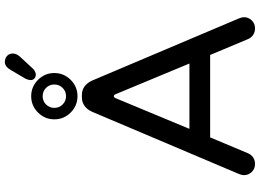

<svg xmlns="http://www.w3.org/2000/svg" viewBox="-156 -880 1042 769"><g transform="rotate(-90 364.5 -495.0)"><path d="M47.9 -39.1Q47.9 -45.9 52.7 -58.6L301.8 -646.5Q310.5 -666 325.2 -676.8Q339.8 -687.5 359.4 -687.5H369.1Q388.7 -687.5 403.3 -676.8Q418 -666 426.8 -646.5L675.8 -58.6Q680.7 -45.9 680.7 -39.1Q680.7 -20.5 668 -7.3Q655.3 5.9 635.7 5.9Q621.1 5.9 609.9 -1.5Q598.6 -8.8 592.8 -22.5L529.3 -173.8H199.2L135.7 -22.5Q129.9 -8.8 118.7 -1.5Q107.4 5.9 92.8 5.9Q73.2 5.9 60.5 -7.3Q47.9 -20.5 47.9 -39.1ZM495.1 -256.8 372.1 -552.7Q369.1 -559.6 364.3 -559.6Q359.4 -559.6 356.4 -552.7L233.4 -256.8ZM364.3 -890.6Q402.3 -890.6 429.7 -863.3Q457 -835.9 457 -797.9Q457 -759.8 429.7 -732.4Q402.3 -705.1 364.3 -705.1Q326.2 -705.1 298.8 -732.4Q271.5 -759.8 271.5 -797.9Q271.5 -835.9 298.8 -863.3Q326.2 -890.6 364.3 -890.6ZM364.3 -751Q383.8 -751 397.5 -764.6Q411.1 -778.3 411.1 -797.9Q411.1 -817.4 397.5 -831.1Q383.8 -844.7 364.3 -844.7Q344.7 -844.7 331.1 -831.1Q317.4 -817.4 317.4 -797.9Q317.4 -778.3 331.1 -764.6Q344.7 -751 364.3 -751ZM433.6 -912.1 468.8 -971.7Q482.4 -996.1 501 -996.1Q515.6 -996.1 525.4 -987.3Q535.2 -978.5 535.2 -963.9Q535.2 -950.2 522.5 -935.5L472.7 -881.8Q460.9 -872.1 450.2 -872.1Q441.4 -872.1 435.1 -877.9Q428.7 -883.8 428.7 -892.6Q428.7 -900.4 433.6 -912.1Z"/></g></svg>

Font: jf-openhuninn-2.0
Style: Regular
Weight: 400
Designer: [Kosugi Maru]
Designed by MOTOYA      

[Varela Round]
Joe Prince (Latin component); Avraham Cornfeld (Hebrew component)
Foundry: justfont CO.,LTD.
Version: 2.0